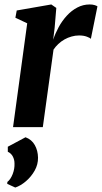

<svg xmlns="http://www.w3.org/2000/svg" viewBox="-20 -570 457 861"><path d="M38.5 0 102 -465.5 49 -490.5 55 -523 210 -550 232.5 -534.5 225 -445 218.5 -392Q228 -420.5 243.2 -448.5Q258.5 -476.5 279.5 -499.5Q300.5 -522.5 326.5 -536.2Q352.5 -550 382 -550Q395 -550 404 -547.2Q413 -544.5 417 -541.5L387.5 -396Q384 -400 369.5 -405.5Q355 -411 334.5 -411Q317.5 -411 300.8 -406.2Q284 -401.5 269 -393Q254 -384.5 241.5 -372.8Q229 -361 220 -347.5L172 0ZM48.5 271 12.5 254.5 13 246Q27.5 234.5 36.8 210.8Q46 187 45 163Q45 146 37.5 131.8Q30 117.5 15 110.5V88L94.5 45.5Q122.5 56 136.2 80.8Q150 105.5 150.5 137Q151 167.5 135.5 195Q120 222.5 96.2 242.8Q72.5 263 48.5 271Z"/></svg>

Font: Merriweather 60pt
Style: Bold Italic
Weight: 700
Italic angle: -7.8°
Version: Version 2.101